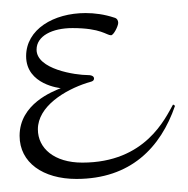

<svg xmlns="http://www.w3.org/2000/svg" viewBox="-20 -268 288 294"><path d="M155 -241C140 -246 125 -248 111 -248C62 -248 20 -223 20 -182C20 -138 73 -133 73 -133C61 -128 10 -109 10 -60C10 -19 46 6 97 6C180 6 226 -42 248 -106L245 -108C233 -87 203 -19 106 -19C63 -19 38 -41 38 -70C38 -105 79 -130 113 -141C119 -143 124 -143 124 -148C124 -150 122 -153 115 -153C95 -153 36 -162 36 -192C36 -213 60 -225 91 -225C135 -225 143 -214 150 -214C154 -214 161 -228 161 -233C161 -237 159 -240 155 -241Z"/></svg>

Font: Stalemate
Style: Regular
Weight: 400
Designer: Astigmatic (AOETI)
Foundry: Astigmatic (AOETI)
Version: Version 001.000